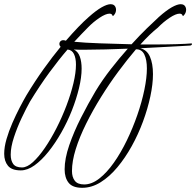

<svg xmlns="http://www.w3.org/2000/svg" viewBox="-47 -451 935 915"><path d="M345 444Q299 444 280 420Q261 396 261 356Q261 305 283 241Q305 177 339 110Q373 43 408 -16Q440 -69 480.5 -121Q521 -173 562 -219Q508 -217 455.5 -215.5Q403 -214 360 -214Q344 -214 330.5 -214Q317 -214 305 -215Q325 -205 333.5 -181Q342 -157 342 -124Q342 -83 329.5 -31Q317 21 295.5 75.5Q274 130 245 181Q216 232 183.5 272.5Q151 313 117.5 337Q84 361 52 361Q9 361 -9 339Q-27 317 -27 282Q-27 250 -16 212Q-5 174 12 135Q29 96 47 61.5Q65 27 79 3Q120 -65 162 -123.5Q204 -182 242 -228Q236 -234 236 -242Q236 -250 242.5 -255.5Q249 -261 260 -259L267 -257Q299 -294 326.5 -322.5Q354 -351 376 -370Q412 -402 438 -416.5Q464 -431 480 -431Q497 -431 503 -418Q506 -412 506 -405Q506 -392 498.5 -382Q491 -372 490 -375Q487 -386 475 -386Q457 -386 427 -366Q397 -346 371 -319Q345 -293 307 -252Q356 -247 429.5 -244.5Q503 -242 580 -240Q618 -282 652.5 -315.5Q687 -349 710 -370Q746 -402 772 -416.5Q798 -431 814 -431Q831 -431 837 -418Q840 -412 840 -405Q840 -392 832.5 -382Q825 -372 824 -375Q821 -386 809 -386Q791 -386 761 -366Q731 -346 705 -319Q668 -290 622 -239H677Q742 -239 792 -240.5Q842 -242 864 -244H866Q868 -244 868 -242Q868 -236 860 -234Q844 -233 808.5 -231Q773 -229 724.5 -226.5Q676 -224 621 -221Q653 -214 667.5 -181Q682 -148 682 -98Q682 -50 669.5 8.5Q657 67 634.5 128Q612 189 581 245Q550 301 512.5 346Q475 391 432.5 417.5Q390 444 345 444ZM354 428Q390 428 426 400Q462 372 495.5 324.5Q529 277 557.5 218Q586 159 607.5 97Q629 35 641 -23Q653 -81 653 -125Q653 -166 641 -191Q629 -216 603 -216H601Q560 -168 517 -110Q474 -52 434.5 11.5Q395 75 363.5 138.5Q332 202 314 259.5Q296 317 296 364Q296 393 309.5 410.5Q323 428 354 428ZM58 347Q82 347 110 321.5Q138 296 167 253.5Q196 211 222.5 159Q249 107 270 51.5Q291 -4 303 -54.5Q315 -105 315 -143Q315 -174 305.5 -193.5Q296 -213 275 -215Q235 -169 189 -106.5Q143 -44 96 33Q78 65 56.5 110.5Q35 156 19.5 203Q4 250 4 286Q4 314 16 330.5Q28 347 58 347Z"/></svg>

Font: WindSong
Style: Regular
Weight: 400
Designer: Robert E. Leuschke
Foundry: Robert E. Leuschke
Version: Version 1.010; ttfautohint (v1.8.3)